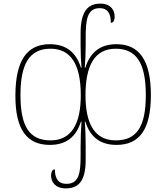

<svg xmlns="http://www.w3.org/2000/svg" viewBox="-20 -790 918 1060"><path d="M343 250C408 250 453 217 453 93V21C453 -18 452 -76 448 -119H451C477 -36 531 10 623 10C750 10 813 -75 813 -265C813 -455 750 -546 623 -546C531 -546 477 -499 451 -416H448C451 -453 453 -498 453 -536V-579C453 -680 460 -745 531 -745C574 -745 592 -716 592 -664C609 -664 613 -684 613 -699C613 -732 593 -770 534 -770C469 -770 425 -732 425 -608V-536C425 -493 427 -453 430 -416H427C401 -499 347 -546 255 -546C128 -546 66 -455 65 -265C64 -75 128 10 255 10C347 10 401 -36 427 -119H430C427 -77 425 -27 425 21V69C425 165 417 225 346 225C303 225 283 197 283 145C266 145 262 165 262 180C262 213 284 250 343 250ZM259 -15C142 -15 93 -93 93 -265C93 -437 142 -521 259 -521C370 -521 426 -436 426 -264C426 -110 377 -15 259 -15ZM619 -15C501 -15 452 -109 452 -264C452 -426 501 -521 619 -521C736 -521 785 -437 785 -265C785 -93 736 -15 619 -15Z"/></svg>

Font: Noto Serif Georgian Thin
Style: Regular
Weight: 100
Designer: Monotype Design Team, Akaki Razmadze
Foundry: Google LLC
Version: Version 2.003